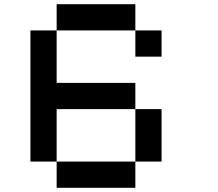

<svg xmlns="http://www.w3.org/2000/svg" viewBox="-20 -895 1040 915"><path d="M250 -875H625V-750H250ZM625 -750H750V-625H625ZM250 -750V-500H625V-375H250V-125H125V-750ZM625 -375H750V-125H625ZM625 -125V0H250V-125Z"/></svg>

Font: Dogica
Style: Regular
Weight: 400
Monospace: yes
Designer: Roberto Mocci
Version: Version 001.012